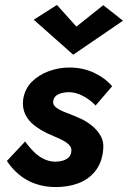

<svg xmlns="http://www.w3.org/2000/svg" viewBox="-20 -744 519 779"><path d="M82 -170 8 -91Q28 -60 57.5 -35.5Q87 -11 124.5 2Q162 15 206 15Q257 15 298 -0.5Q339 -16 365.5 -48.5Q392 -81 398 -130Q403 -166 389 -191.5Q375 -217 350 -236.5Q325 -256 295 -268Q275 -277 250.5 -286Q226 -295 209.5 -306.5Q193 -318 196 -335Q199 -354 218 -362Q237 -370 259 -370Q288 -370 317 -354.5Q346 -339 368 -316L435 -394Q406 -428 361 -449Q316 -470 261 -470Q218 -470 177.5 -455Q137 -440 109 -412Q81 -384 74 -341Q70 -306 82.5 -280Q95 -254 119 -235.5Q143 -217 172 -203Q187 -196 205 -188.5Q223 -181 238.5 -172.5Q254 -164 263 -153Q272 -142 269 -128Q268 -114 258 -105Q248 -96 234 -92Q220 -88 205 -88Q182 -88 160 -98Q138 -108 119 -126.5Q100 -145 82 -170ZM290 -636 211 -724 117 -664 277 -522 479 -660 399 -723Z"/></svg>

Font: Jost SemiBold
Style: Italic
Weight: 600
Italic angle: -5°
Version: Version 3.710